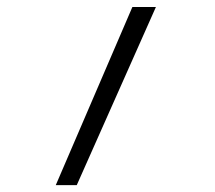

<svg xmlns="http://www.w3.org/2000/svg" viewBox="-20 -538 626 558"><path d="M142.1 0 364.7 -517.6H433.1L203.1 0Z"/></svg>

Font: Cascadia Mono PL Light
Style: Regular
Weight: 300
Monospace: yes
Designer: Aaron Bell
Foundry: Saja Typeworks
Version: Version 2404.023; ttfautohint (v1.8.4)